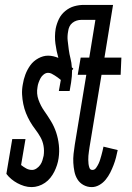

<svg xmlns="http://www.w3.org/2000/svg" viewBox="-20 -755 540 783"><path d="M109 8Q93 8 78.5 3.5Q64 -1 51 -8Q38 -15 26.5 -24.5Q15 -34 6 -46L30 -188H84L66 -82Q76 -74 87 -68Q98 -62 111 -62Q120 -62 129 -68Q138 -74 144 -82.5Q150 -91 153 -101Q156 -111 158 -120Q161 -141 157.5 -160.5Q154 -180 144.5 -196.5Q135 -213 123.5 -228Q112 -243 102.5 -259.5Q93 -276 86 -293.5Q79 -311 75 -330.5Q71 -350 70 -370Q69 -390 73 -411Q76 -431 83.5 -451Q91 -471 103.5 -488.5Q116 -506 136 -517Q156 -528 176 -528Q187 -528 197.5 -525.5Q208 -523 218 -519Q210 -547 206 -577Q202 -607 207 -638Q211 -658 220 -677Q229 -696 246 -710Q263 -724 282.5 -729.5Q302 -735 322 -735H409L399 -674H312Q302 -674 292.5 -671Q283 -668 275 -661.5Q267 -655 263 -646Q259 -637 258 -628Q254 -608 256 -589.5Q258 -571 260.5 -552.5Q263 -534 267.5 -516.5Q272 -499 273 -480Q275 -479 276.5 -477.5Q278 -476 279 -474L274 -469Q274 -457 273 -444.5Q272 -432 270 -419L264 -384H220L228 -429Q222 -434 216 -438.5Q210 -443 203.5 -447Q197 -451 190.5 -454.5Q184 -458 176 -458Q167 -458 158.5 -451.5Q150 -445 145.5 -436.5Q141 -428 137.5 -418.5Q134 -409 133 -400Q128 -373 137 -348Q146 -323 160.5 -302.5Q175 -282 188 -260.5Q201 -239 209 -215Q217 -191 220 -164Q223 -137 219 -110Q217 -96 212.5 -82Q208 -68 201.5 -55Q195 -42 185.5 -30Q176 -18 163.5 -9.5Q151 -1 137 3.5Q123 8 109 8ZM354 8Q336 8 320.5 -0.5Q305 -9 296 -23.5Q287 -38 283.5 -55.5Q280 -73 279 -91Q278 -109 280 -127.5Q282 -146 285 -165L332 -450H297L309 -520H344L379 -735H441L406 -520H475L472 -450H394L345 -154Q344 -145 342.5 -136.5Q341 -128 340.5 -119.5Q340 -111 340 -103Q340 -95 341 -86.5Q342 -78 345 -70Q348 -62 357 -62Q366 -62 372 -70.5Q378 -79 382 -87.5Q386 -96 388.5 -104.5Q391 -113 393.5 -121.5Q396 -130 398 -139Q400 -148 402 -157L460 -143Q457 -128 453 -112.5Q449 -97 443 -81.5Q437 -66 429.5 -51Q422 -36 411 -22.5Q400 -9 385 -0.5Q370 8 354 8Z"/></svg>

Font: Iosevka Curly Slab
Style: Italic
Weight: 400
Italic angle: -9°
Monospace: yes
Designer: Belleve Invis
Foundry: Belleve Invis
Version: Version 22.1.2; ttfautohint (v1.8.4)